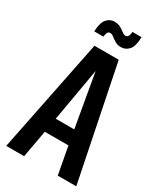

<svg xmlns="http://www.w3.org/2000/svg" viewBox="-216 -960 887 1042"><g transform="rotate(30 227.0 -439.0)"><path d="M8 0 151 -710H303L447 0H331L299 -171H151L120 0ZM167 -262H283L225 -595ZM279 -775Q257 -775 241 -784.5Q225 -794 213.5 -803.5Q202 -813 192 -813Q179 -813 174.5 -803.5Q170 -794 168 -777H111Q113 -833 133 -855.5Q153 -878 180 -878Q203 -878 219 -869Q235 -860 247 -850.5Q259 -841 269 -841Q290 -841 292 -878H349Q348 -820 327.5 -797.5Q307 -775 279 -775Z"/></g></svg>

Font: Special Gothic Condensed Medium
Style: Regular
Weight: 500
Width: 3
Designer: Alistair McCready
Foundry: Monolith
Version: Version 1.000; ttfautohint (v1.8.4.7-5d5b)